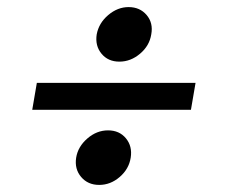

<svg xmlns="http://www.w3.org/2000/svg" viewBox="-20 -582 640 542"><path d="M71 -272 84 -348H532L519 -272ZM253 -485Q259 -517 285.5 -539.5Q312 -562 343 -562Q375 -562 394 -539.5Q413 -517 407 -485Q402 -453 375.5 -430.5Q349 -408 317 -408Q285 -408 266.5 -430.5Q248 -453 253 -485ZM195 -137Q200 -168 226.5 -191Q253 -214 285 -214Q317 -214 335.5 -191.5Q354 -169 349 -137Q344 -105 318 -82.5Q292 -60 260 -60Q228 -60 209 -82.5Q190 -105 195 -137Z"/></svg>

Font: CommitMono
Style: Italic
Weight: 400
Monospace: yes
Designer: Eigil Nikolajsen
Foundry: Eigil Nikolajsen
Version: Version 1.143